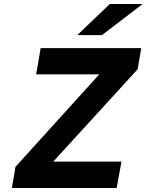

<svg xmlns="http://www.w3.org/2000/svg" viewBox="-20 -941 734 961"><path d="M39.5 0 57.5 -106 477 -569H161L183.5 -700H687L669 -594.5L246.5 -132H588L564 0ZM366.5 -765 529.5 -921H694L490 -765Z"/></svg>

Font: Overpass ExtraBold
Style: Italic
Weight: 800
Italic angle: -10°
Designer: Delve Withrington, Dave Bailey, Thomas Jockin
Foundry: Delve Fonts LLC
Version: Version 4.000